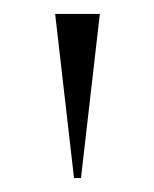

<svg xmlns="http://www.w3.org/2000/svg" viewBox="-20 -728 221 275"><path d="M86 -473 59 -708H123L96 -473Z"/></svg>

Font: Kalnia SemiExpanded Light
Style: Regular
Weight: 300
Width: 6
Designer: Frida Medrano
Foundry: Frida Medrano
Version: Version 1.105